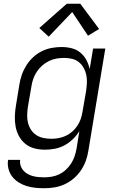

<svg xmlns="http://www.w3.org/2000/svg" viewBox="-20 -788 640 1021"><path d="M215 213Q191 213 167 210.5Q143 208 120.5 201Q98 194 78.5 181.5Q59 169 45 151Q31 133 25 109.5Q19 86 23 62H87Q85 78 89.5 92.5Q94 107 103.5 118Q113 129 126 136.5Q139 144 153.5 148Q168 152 184 153.5Q200 155 215 155Q235 155 255.5 151.5Q276 148 295.5 138.5Q315 129 331 114Q347 99 358.5 81Q370 63 376.5 43.5Q383 24 387 3L402 -91Q388 -68 367.5 -48Q347 -28 322.5 -15Q298 -2 271.5 3Q245 8 219 8Q190 8 163 1Q136 -6 115 -23Q94 -40 81 -64Q68 -88 63 -115Q58 -142 59 -170.5Q60 -199 65 -228L83 -338Q87 -364 96 -390Q105 -416 120 -440Q135 -464 156 -483.5Q177 -503 202 -515.5Q227 -528 254 -533Q281 -538 307 -538Q335 -538 361 -531.5Q387 -525 407 -508.5Q427 -492 439 -469.5Q451 -447 457 -421L475 -530H540L450 13Q446 40 436.5 66.5Q427 93 411 117Q395 141 372.5 160.5Q350 180 323.5 192Q297 204 269.5 208.5Q242 213 215 213ZM252 -50Q252 -50 252 -50Q252 -50 252 -50Q272 -50 291.5 -53.5Q311 -57 329.5 -65.5Q348 -74 364 -88Q380 -102 391.5 -119.5Q403 -137 409.5 -156Q416 -175 419 -195L438 -305Q441 -326 442 -347.5Q443 -369 439 -389Q435 -409 425 -427Q415 -445 399.5 -457.5Q384 -470 363.5 -475Q343 -480 322 -480Q301 -480 280.5 -476.5Q260 -473 240.5 -463.5Q221 -454 204.5 -439.5Q188 -425 176 -407Q164 -389 157 -369Q150 -349 147 -328L128 -218Q125 -197 124.5 -175.5Q124 -154 129 -134.5Q134 -115 145 -98Q156 -81 172.5 -70Q189 -59 210 -54.5Q231 -50 252 -50ZM239 -593 189 -639 335 -768H407L507 -634L448 -598L364 -724Z"/></svg>

Font: Iosevka Curly LtExObl
Style: Regular
Weight: 300
Width: 7
Italic angle: -9°
Monospace: yes
Designer: Belleve Invis
Foundry: Belleve Invis
Version: Version 11.1.0; ttfautohint (v1.8.3)